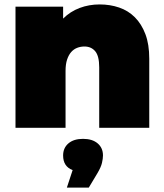

<svg xmlns="http://www.w3.org/2000/svg" viewBox="-20 -577 742 867"><path d="M430 -557Q477 -557 518 -543Q559 -529 589 -499Q619 -469 636.5 -423Q654 -377 654 -312V0H428V-273Q428 -324 410 -345.5Q392 -367 361 -367Q344 -367 328.5 -361Q313 -355 301.5 -342Q290 -329 283 -308Q276 -287 276 -257V0H50V-547H265V-493Q297 -525 339.5 -541Q382 -557 430 -557ZM381 270H282L308 191Q265 175 265 125Q265 91 289 70.5Q313 50 355 50Q397 50 421 70.5Q445 91 445 125Q445 139 440.5 158.5Q436 178 420 205Z"/></svg>

Font: Montserrat-Alt1 Black
Style: Regular
Weight: 900
Designer: Differentunic
Foundry: Differentunic
Version: Version 7.222